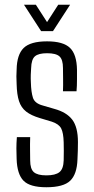

<svg xmlns="http://www.w3.org/2000/svg" viewBox="-20 -781 396 808"><path d="M175 7Q106 7 79 -20.5Q52 -48 50 -112Q49 -135 49 -156.5Q49 -178 51 -204H107Q106 -173 106.5 -148.5Q107 -124 107 -106Q107 -70 122.5 -56.5Q138 -43 175 -43Q213 -43 230 -56.5Q247 -70 248 -106Q249 -148 248 -182Q247 -222 237.5 -240.5Q228 -259 198 -269L148 -284Q111 -295 90 -311.5Q69 -328 60 -355.5Q51 -383 50 -427Q49 -447 49 -459.5Q49 -472 50 -488Q51 -551 79.5 -579Q108 -607 178 -607Q246 -607 274.5 -579.5Q303 -552 304 -487Q304 -476 304 -447Q304 -418 302 -397H245Q246 -423 245.5 -450Q245 -477 245 -495Q245 -530 230.5 -543.5Q216 -557 178 -557Q142 -557 127 -544Q112 -531 111 -494Q110 -483 109.5 -466.5Q109 -450 110 -433Q111 -394 118.5 -370Q126 -346 160 -337L208 -323Q260 -309 284 -277.5Q308 -246 308 -183Q308 -162 307.5 -147Q307 -132 306 -110Q304 -48 275.5 -20.5Q247 7 175 7ZM81 -761H131L178 -688L225 -761H275L203 -650H153Z"/></svg>

Font: Big Shoulders Text Light
Style: Regular
Weight: 300
Designer: Patric King
Foundry: XO Type Co
Version: Version 1.000; ttfautohint (v1.8.2)